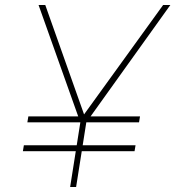

<svg xmlns="http://www.w3.org/2000/svg" viewBox="-20 -752 705 772"><path d="M90 -260 94 -284H543L539 -260ZM72 -144 76 -168H525L521 -144ZM262 0 303 -260 135 -732H162L318 -292L636 -732H665L327 -260L286 0Z"/></svg>

Font: Exo Thin Thin
Style: Italic
Weight: 250
Italic angle: -9°
Version: Version 2.000